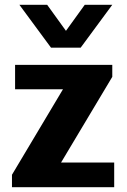

<svg xmlns="http://www.w3.org/2000/svg" viewBox="-20 -782 529 802"><path d="M30 0V-52L243 -409H43V-511H449V-461L235 -103H457V0ZM449 -762 317 -583H193L61 -762H177L291 -604H220L334 -762Z"/></svg>

Font: Chivo Medium
Style: Bold
Weight: 700
Version: Version 2.002